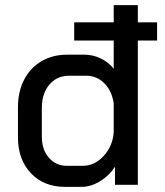

<svg xmlns="http://www.w3.org/2000/svg" viewBox="-20 -720 644 748"><path d="M592 -562H517V0H428V-71Q406 -36 370 -14Q334 8 298 8H233Q151 8 100.5 -45Q50 -98 50 -185V-303Q50 -363 74 -409.5Q98 -456 141.5 -481.5Q185 -507 242 -507H310Q342 -507 373 -492Q404 -477 423 -452V-562H269V-633H423V-700H517V-633H592ZM423 -317Q416 -366 386.5 -395.5Q357 -425 316 -425H249Q202 -425 172.5 -390.5Q143 -356 143 -299V-188Q143 -137 170.5 -105.5Q198 -74 240 -74H302Q349 -74 384 -112.5Q419 -151 423 -204Z"/></svg>

Font: Bai Jamjuree Medium
Style: Regular
Weight: 500
Version: Version 1.000; ttfautohint (v1.6)